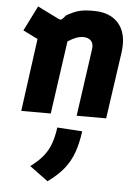

<svg xmlns="http://www.w3.org/2000/svg" viewBox="-58 -567 687 946"><g transform="rotate(5 285.5 -94.0)"><path d="M54 0 103 -360 30 -396 92 -520 199 -467Q210 -462 217 -470L233 -488Q273 -511 302 -517Q331 -523 371 -522Q452 -521 493 -470.5Q534 -420 521 -328L474 0H328L375 -333Q379 -360 366 -374.5Q353 -389 328 -389Q309 -389 291 -382Q273 -375 251 -361L200 0ZM213 334 122 267Q161 238 184 209.5Q207 181 219.5 146.5Q232 112 238 66L362 74Q354 133 338 178.5Q322 224 292.5 261Q263 298 213 334Z"/></g></svg>

Font: Finlandica
Style: Bold Italic
Weight: 700
Italic angle: -8°
Designer: Niklas Ekholm, Juho Hiilivirta, Jaakko Suomalainen
Foundry: Helsinki Type Studio
Version: Version 1.064; ttfautohint (v1.8.4.7-5d5b)